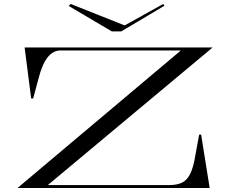

<svg xmlns="http://www.w3.org/2000/svg" viewBox="-20 -947 1162 967"><path d="M68 0 891 -693H285Q262 -693 242.5 -680Q223 -667 206 -637.5Q189 -608 175 -555L147 -451H137L104 -708H1051L221 -15H834Q870 -15 895.5 -26.5Q921 -38 937.5 -70.5Q954 -103 964 -165L983 -269H993L1036 0ZM802 -927 808 -918 591 -789H543L326 -917L336 -927L608 -819Z"/></svg>

Font: Kalnia Expanded Light
Style: Regular
Weight: 300
Width: 7
Designer: Frida Medrano
Foundry: Frida Medrano
Version: Version 1.105